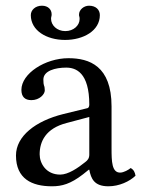

<svg xmlns="http://www.w3.org/2000/svg" viewBox="-20 -643 497 673"><path d="M293 -48C299 -17 310 10 360 10C398 10 434 -7 455 -27C453 -39 449 -48 438 -54C431 -48 414 -38 401 -38C372 -38 371 -77 371 -123V-270C371 -412 293 -439 220 -439C138 -439 55 -385 55 -328C55 -304 67 -292 90 -292C119 -292 137 -313 137 -326C137 -333 136 -340 134 -344C133 -347 132 -353 132 -364C132 -395 174 -406 212 -406C246 -406 293 -389 293 -276C293 -269 290 -265 287 -264L201 -243C105 -219 36 -166 36 -98C36 -16 92 10 162 10C197 10 227 2 271 -32L291 -48ZM293 -233V-101C293 -88 287 -81 279 -75C253 -54 219 -31 191 -31C141 -31 119 -71 119 -102C119 -147 140 -193 214 -212ZM330 -590C330 -609 316 -623 292 -623C274 -623 257 -609 257 -592C257 -589 257 -587 258 -585C259 -582 259 -579 259 -576C259 -554 238 -534 209 -534C179 -534 159 -555 159 -577C159 -579 159 -582 160 -585C161 -588 161 -590 161 -593C161 -609 149 -623 127 -623C104 -623 88 -608 88 -590C88 -536 143 -503 208 -503C272 -503 330 -535 330 -590Z"/></svg>

Font: Libertinus Math
Style: Regular
Weight: 400
Designer: Philipp H. Poll, Khaled Hosny
Foundry: Caleb Maclennan
Version: Version 7.050;RELEASE